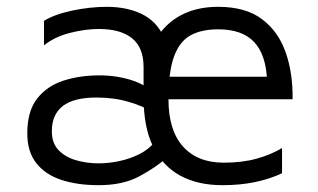

<svg xmlns="http://www.w3.org/2000/svg" viewBox="-20 -528 933 563"><path d="M465 -62Q435 -36 387.5 -10.5Q340 15 269 15Q207 15 160 -0.5Q113 -16 86.5 -49.5Q60 -83 60 -137Q60 -202 89 -239Q118 -276 166 -291.5Q214 -307 271 -307Q298 -307 323 -303Q348 -299 370 -291.5Q392 -284 411 -272L425 -200Q402 -216 358.5 -229Q315 -242 263 -242Q196 -242 164 -217Q132 -192 132 -143Q132 -108 152 -87.5Q172 -67 203.5 -58Q235 -49 269 -49Q300 -49 331.5 -56Q363 -63 389.5 -76.5Q416 -90 432 -110ZM401 -243V-331Q401 -389 367 -416Q333 -443 270 -443Q230 -443 185 -431.5Q140 -420 109 -395V-467Q140 -486 192 -497Q244 -508 293 -508Q326 -508 354 -501.5Q382 -495 404 -482.5Q426 -470 441.5 -450.5Q457 -431 465.5 -405.5Q474 -380 474 -348V-237Q474 -146 516.5 -98.5Q559 -51 636 -51Q691 -51 733.5 -63Q776 -75 807 -94V-20Q771 -3 727.5 6Q684 15 632 15Q560 15 508.5 -13Q457 -41 429 -98Q401 -155 401 -243ZM401 -250Q401 -379 459.5 -443.5Q518 -508 620 -508Q700 -508 748 -472Q796 -436 817.5 -375Q839 -314 838 -237H437L442 -303H791L763 -293Q760 -368 725 -405Q690 -442 620 -442Q570 -442 538 -424Q506 -406 490 -361.5Q474 -317 474 -237Z"/></svg>

Font: Maven Pro VF Beta
Style: Regular
Weight: 400
Designer: Joe Prince
Foundry: Joe Prince
Version: Version 2.002